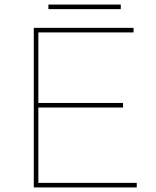

<svg xmlns="http://www.w3.org/2000/svg" viewBox="-20 -821 684 841"><path d="M128 -699H565V-679H148V-370H519V-350H148V-20H579V0H128ZM192 -801H509V-781H192Z"/></svg>

Font: Gontserrat Thin
Style: Regular
Weight: 250
Designer: Julieta Ulanovsky
Foundry: Julieta Ulanovsky
Version: Version 6.001